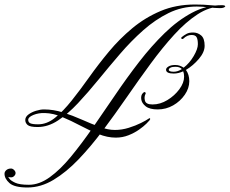

<svg xmlns="http://www.w3.org/2000/svg" viewBox="-190 -563 1019 851"><path d="M666 -419Q686 -419 701.5 -406Q717 -393 717 -360Q717 -332 691.5 -302Q666 -272 634 -253Q649 -233 649 -203Q649 -172 629 -143Q609 -114 577.5 -96Q546 -78 509 -78Q473 -78 455.5 -92Q438 -106 436 -123.5Q434 -141 443 -150Q448 -155 450 -155Q453 -155 455 -152.5Q457 -150 455 -147Q448 -133 452.5 -116.5Q457 -100 486 -100Q520 -100 552 -119.5Q584 -139 605 -167.5Q626 -196 626 -223Q626 -230 625 -236Q624 -242 622 -247Q601 -237 580 -237Q546 -237 546 -254Q546 -262 557 -268.5Q568 -275 587 -275Q598 -275 607.5 -271.5Q617 -268 624 -263Q650 -283 668.5 -314.5Q687 -346 687 -367Q687 -388 681.5 -398Q676 -408 659 -408Q639 -408 623 -392Q621 -390 618 -390Q615 -390 613.5 -393Q612 -396 616 -399Q626 -407 637 -413Q648 -419 666 -419ZM580 -245Q589 -245 598 -248Q607 -251 616 -257Q611 -262 604.5 -264.5Q598 -267 587 -267Q573 -267 565.5 -263Q558 -259 558 -254Q558 -245 580 -245ZM793 -540Q808 -540 808 -535Q808 -534 804 -534Q803 -534 800 -534Q797 -534 793 -534Q739 -534 686.5 -500Q634 -466 582 -409Q530 -352 477.5 -280.5Q425 -209 372.5 -133Q320 -57 266.5 14.5Q213 86 158.5 143Q104 200 47.5 234Q-9 268 -68 268Q-126 268 -148 248.5Q-170 229 -170 207Q-170 198 -162 191Q-154 184 -141 184Q-134 184 -127.5 190.5Q-121 197 -121 204Q-121 211 -127 217Q-133 223 -140 223Q-148 223 -151 222Q-154 221 -154 221Q-154 221 -148 229.5Q-142 238 -122.5 247Q-103 256 -62 256Q-16 256 30.5 222.5Q77 189 124 132Q171 75 220 4.5Q269 -66 320.5 -142Q372 -218 426.5 -288.5Q481 -359 539.5 -416Q598 -473 661 -506.5Q724 -540 793 -540ZM804 -537Q812 -537 806 -532Q800 -527 785 -527Q763 -527 734 -530.5Q705 -534 682 -534Q616 -534 557 -505Q498 -476 444.5 -428.5Q391 -381 342 -324Q293 -267 246.5 -210Q200 -153 155.5 -105.5Q111 -58 67 -29Q23 0 -23 0Q-57 0 -67.5 -9Q-78 -18 -78 -31Q-78 -45 -64 -55.5Q-50 -66 -30.5 -72Q-11 -78 5 -78Q47 -78 89.5 -64.5Q132 -51 173.5 -32.5Q215 -14 252 -0.5Q289 13 319 13Q350 13 380.5 3.5Q411 -6 435 -18Q459 -30 467 -36Q473 -41 475 -38Q477 -35 473 -30Q471 -27 459 -15Q447 -3 426.5 11.5Q406 26 379.5 36.5Q353 47 323 47Q286 47 246 31Q206 15 165.5 -6.5Q125 -28 85.5 -44.5Q46 -61 9 -62Q-19 -63 -42 -53.5Q-65 -44 -65 -32Q-65 -21 -55.5 -16.5Q-46 -12 -21 -12Q18 -12 54 -41Q90 -70 127.5 -117Q165 -164 205.5 -221Q246 -278 293 -334.5Q340 -391 396.5 -438Q453 -485 521.5 -514Q590 -543 674 -543Q714 -543 742 -540Q770 -537 804 -537Z"/></svg>

Font: Kapakana
Style: Regular
Weight: 400
Designer: Kousuke Nagai
Version: Version 1.002